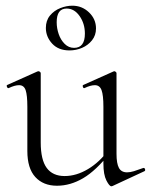

<svg xmlns="http://www.w3.org/2000/svg" viewBox="-20 -645 530 674"><path d="M180 7Q132 7 104 -23.5Q76 -54 76 -115V-270Q76 -311 70 -328.5Q64 -346 47 -346Q32 -346 11 -336Q7 -334 4.5 -340Q2 -346 6 -347L111 -394Q113 -395 115 -395Q117 -395 120 -393Q123 -391 123 -388V-145Q123 -84 144 -55.5Q165 -27 207 -27Q248 -27 289 -51.5Q330 -76 361 -119L366 -108Q317 -46 272 -19.5Q227 7 180 7ZM389 -388V-105Q389 -71 397.5 -55.5Q406 -40 426 -40Q437 -40 450 -44Q463 -48 482 -55Q487 -57 489 -51.5Q491 -46 487 -44L375 8Q373 9 371 9Q364 9 353.5 -11.5Q343 -32 343 -71V-270Q343 -311 336.5 -328.5Q330 -346 313 -346Q298 -346 277 -336Q273 -334 271 -340Q269 -346 273 -347L378 -394Q380 -395 381 -395Q383 -395 386 -393Q389 -391 389 -388ZM224 -468Q185 -468 163 -492Q141 -516 141 -547Q141 -573 155.5 -590.5Q170 -608 191.5 -616.5Q213 -625 234 -625Q268 -625 292.5 -601.5Q317 -578 317 -545Q317 -521 303 -503.5Q289 -486 268 -477Q247 -468 224 -468ZM240 -477Q278 -477 278 -527Q278 -562 259.5 -588.5Q241 -615 214 -615Q179 -615 179 -567Q179 -546 186 -525.5Q193 -505 207 -491Q221 -477 240 -477Z"/></svg>

Font: Cormorant Light Light
Style: Regular
Weight: 300
Version: Version 4.000